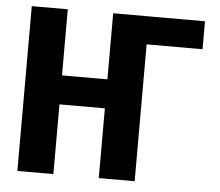

<svg xmlns="http://www.w3.org/2000/svg" viewBox="-51 -768 945 825"><g transform="rotate(5 421.5 -355.5)"><path d="M800.3 -710.9V-590.3H558.1L428.7 -710.9ZM450.7 -425.8V-300.8H160.6V-425.8ZM208.5 -710.9V0H53.2V-710.9ZM559.1 -710.9V0H404.3V-710.9Z"/></g></svg>

Font: Roboto Condensed ExtraBold
Style: Regular
Weight: 800
Designer: Christian Robertson
Foundry: Google
Version: Version 3.008; 2023